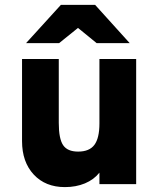

<svg xmlns="http://www.w3.org/2000/svg" viewBox="-20 -752 651 784"><path d="M245 12Q165.5 12 117.8 -39.2Q70 -90.5 70 -176V-511H220V-250Q220 -185.5 237.8 -159.2Q255.5 -133 299 -133Q345 -133 365.5 -160.5Q386 -188 386 -248V-511H536V0H386V-47Q363.5 -18.5 326.8 -3.2Q290 12 245 12ZM86.5 -576 228.5 -732H368.5L509.5 -576H374.5L298.5 -638L221.5 -576Z"/></svg>

Font: Overpass Black
Style: Regular
Weight: 900
Designer: Delve Withrington, Dave Bailey, Thomas Jockin
Foundry: Delve Fonts LLC
Version: Version 4.000; ttfautohint (v1.8.3)